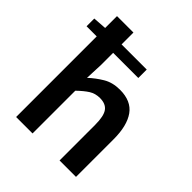

<svg xmlns="http://www.w3.org/2000/svg" viewBox="-196 -828 950 950"><g transform="rotate(45 279.0 -353.0)"><path d="M73 0V-564H2V-618L73 -623V-706H188V-623H364V-564H188V-480L184 -385Q215 -414 252.5 -436.5Q290 -459 341 -459Q420 -459 456 -408.5Q492 -358 492 -264V0H377V-249Q377 -310 359 -335Q341 -360 300 -360Q268 -360 243.5 -344.5Q219 -329 188 -299V0Z"/></g></svg>

Font: TT Toshiba Sans Medium
Style: Regular
Weight: 500
Designer: Paul D. Hunt
Foundry: Toshiba Corporation
Version: Version 2.020;PS 2.000;hotconv 1.0.86;makeotf.lib2.5.63406